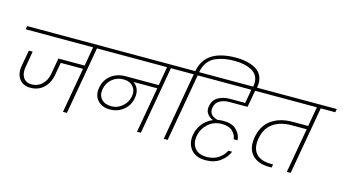

<svg xmlns="http://www.w3.org/2000/svg" viewBox="-108 -1405 3473 1931"><g transform="rotate(15 1628.5 -439.0)"><path d="M27 -705 33 -740H926L920 -705H769L645 0H604L687 -470H455L431 -337Q416 -252 360 -200Q304 -148 221 -149Q145 -150 107 -203Q69 -256 83 -338L113 -506H153L124 -337Q112 -269 140 -227Q168 -185 228 -185Q290 -185 334.5 -227Q379 -269 391 -337L421 -506H694L729 -705Z M1058 -180Q1122 -180 1171.5 -222.5Q1221 -265 1233 -327Q1245 -391 1210 -432Q1175 -473 1109 -473Q1041 -473 991.5 -432Q942 -391 930 -325Q918 -261 953.5 -220.5Q989 -180 1058 -180ZM856 -705 862 -740H1696L1690 -705H1539L1415 0H1375L1459 -474H1211Q1244 -453 1260 -414Q1276 -375 1267 -324Q1254 -244 1193.5 -194.5Q1133 -145 1052 -145Q969 -145 923.5 -196.5Q878 -248 892 -327Q906 -411 968.5 -460Q1031 -509 1121 -509H1465L1499 -705Z M1818 -705 1694 0H1653L1777 -705H1626L1632 -740H1784V-741Q1826 -977 2146 -977Q2211 -977 2264 -964.5Q2317 -952 2359 -926Q2401 -900 2419.5 -853.5Q2438 -807 2427 -745L2424 -728H2384L2387 -745Q2397 -800 2379.5 -840Q2362 -880 2323 -901.5Q2284 -923 2239 -932.5Q2194 -942 2140 -942Q2083 -942 2036.5 -934Q1990 -926 1943.5 -906Q1897 -886 1866 -844.5Q1835 -803 1824 -742V-740H1975L1969 -705Z M2351 -53Q2328 8 2266 53.5Q2204 99 2115 99Q2009 99 1960 36.5Q1911 -26 1927 -117Q1938 -182 1979 -233.5Q2020 -285 2082 -310Q2045 -324 2021.5 -356Q1998 -388 2007 -436Q2018 -499 2068.5 -530Q2119 -561 2192 -561H2351L2377 -705H1914L1920 -740H2571L2565 -705H2416L2390 -561L2384 -529H2196Q2138 -529 2096 -505.5Q2054 -482 2045 -430Q2031 -349 2126 -324Q2155 -330 2187 -330Q2278 -330 2324.5 -284Q2371 -238 2374 -178H2334Q2330 -224 2292 -260Q2254 -296 2181 -296Q2096 -296 2038 -243Q1980 -190 1966 -115Q1952 -38 1991 13Q2030 64 2118 64Q2188 64 2239 29Q2290 -6 2312 -53Z M2501 -705 2507 -740H3257L3250 -705H3099L2975 0H2935L3017 -465H2858Q2742 -465 2667 -411.5Q2592 -358 2573 -251Q2555 -148 2603.5 -92Q2652 -36 2759 -36H2782L2776 -2H2751Q2632 -2 2571.5 -68Q2511 -134 2532 -252Q2554 -377 2641.5 -439Q2729 -501 2862 -501H3023L3059 -705Z"/></g></svg>

Font: Poppins ExtraLight
Style: Italic
Weight: 275
Italic angle: -10°
Designer: Ninad Kale (Devanagari), Jonny Pinhorn (Latin)
Foundry: Indian Type Foundry
Version: Version 3.200;PS 1.000;hotconv 16.6.54;makeotf.lib2.5.65590